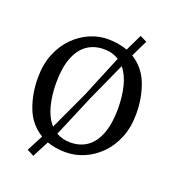

<svg xmlns="http://www.w3.org/2000/svg" viewBox="-131 -740 837 923"><g transform="rotate(20 287.5 -279.0)"><path d="M143 80 108 62 151.5 -21.5Q89.5 -58.5 62.5 -128.2Q35.5 -198 35.5 -281Q35.5 -349.5 57.2 -403Q79 -456.5 116 -494Q153 -531.5 198.8 -551Q244.5 -570.5 292.5 -570Q320.5 -569.5 344.8 -565.2Q369 -561 390 -553L431 -638L466 -621L425 -536Q486 -498.5 512.8 -429.5Q539.5 -360.5 539.5 -278Q539.5 -210 517.8 -156.2Q496 -102.5 459 -65.2Q422 -28 376.2 -8.5Q330.5 11 282.5 11Q255 11 231.2 7Q207.5 3 187 -4.5ZM184.5 -84.5 277 -284 365 -497Q349.5 -507 330.2 -512.5Q311 -518 288.5 -518Q237.5 -518 201.2 -492Q165 -466 145.8 -414.8Q126.5 -363.5 126.5 -287Q126.5 -225 140.2 -171.8Q154 -118.5 184.5 -84.5ZM287.5 -41Q338 -41 374 -67Q410 -93 429.2 -144.5Q448.5 -196 448.5 -272Q448.5 -331.5 436 -383.8Q423.5 -436 395 -470L306.5 -274.5L215.5 -59.5Q230.5 -50.5 248.5 -45.8Q266.5 -41 287.5 -41Z"/></g></svg>

Font: Merriweather Light 18pt Light
Style: Regular
Weight: 300
Version: Version 2.100